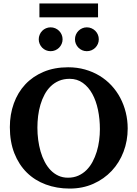

<svg xmlns="http://www.w3.org/2000/svg" viewBox="-20 -1077 796 1113"><path d="M559.1 -328.1Q559.1 -386.7 548.1 -439.7Q537.1 -492.7 515.1 -532.7Q493.2 -572.8 460.2 -596.4Q427.2 -620.1 383.8 -620.1Q349.1 -620.1 321.8 -608.4Q294.4 -596.7 273.7 -576.4Q252.9 -556.2 238.3 -528.8Q223.6 -501.5 214.4 -470Q205.1 -438.5 200.9 -404.5Q196.8 -370.6 196.8 -336.9Q196.8 -301.3 201.4 -266.1Q206.1 -231 215.3 -198.7Q224.6 -166.5 239.3 -138.7Q253.9 -110.8 273.4 -90.6Q293 -70.3 318.1 -58.6Q343.3 -46.9 374 -46.9Q407.2 -46.9 434.1 -58.8Q460.9 -70.8 481.4 -91.3Q502 -111.8 516.6 -139.2Q531.2 -166.5 540.8 -197.8Q550.3 -229 554.7 -262.5Q559.1 -295.9 559.1 -328.1ZM720.2 -332Q720.2 -260.3 696 -197Q671.9 -133.8 627.4 -86.4Q583 -39.1 521 -11.5Q459 16.1 383.8 16.1Q309.1 16.1 245.4 -7.6Q181.6 -31.2 135.5 -76.7Q89.4 -122.1 63.2 -188.5Q37.1 -254.9 37.1 -339.8Q37.1 -413.6 60.1 -477.3Q83 -541 126.2 -587.4Q169.4 -633.8 232.2 -660.4Q294.9 -687 375 -687Q426.8 -687 472.7 -674.1Q518.6 -661.1 556.9 -637.9Q595.2 -614.7 625.5 -582.3Q655.8 -549.8 676.8 -510.3Q697.8 -470.7 709 -425.5Q720.2 -380.4 720.2 -332ZM342.8 -849.1Q342.8 -835 337.4 -822.5Q332 -810.1 322.5 -800.5Q313 -791 300.3 -785.6Q287.6 -780.3 273.4 -780.3Q259.3 -780.3 246.6 -785.6Q233.9 -791 224.6 -800.5Q215.3 -810.1 210 -822.5Q204.6 -835 204.6 -849.1Q204.6 -863.3 210 -876Q215.3 -888.7 224.6 -898.2Q233.9 -907.7 246.6 -913.1Q259.3 -918.5 273.4 -918.5Q287.6 -918.5 300.3 -913.1Q313 -907.7 322.5 -898.2Q332 -888.7 337.4 -876Q342.8 -863.3 342.8 -849.1ZM552.7 -849.1Q552.7 -835 547.4 -822.5Q542 -810.1 532.5 -800.5Q522.9 -791 510.3 -785.6Q497.6 -780.3 483.4 -780.3Q469.2 -780.3 456.8 -785.6Q444.3 -791 434.8 -800.5Q425.3 -810.1 419.9 -822.5Q414.6 -835 414.6 -849.1Q414.6 -863.3 419.9 -876Q425.3 -888.7 434.8 -898.2Q444.3 -907.7 456.8 -913.1Q469.2 -918.5 483.4 -918.5Q497.6 -918.5 510.3 -913.1Q522.9 -907.7 532.5 -898.2Q542 -888.7 547.4 -876Q552.7 -863.3 552.7 -849.1ZM208.5 -976.6V-1057.1H548.3V-976.6Z"/></svg>

Font: Charis SIL
Style: Bold
Weight: 700
Foundry: SIL International
Version: Version 4.112